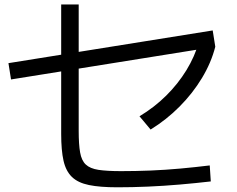

<svg xmlns="http://www.w3.org/2000/svg" viewBox="-20 -805 1040 841"><path d="M493.7 15.4Q417.7 15.4 369.7 5.5Q321.7 -4.3 295.2 -29.8Q268.7 -55.3 258.3 -100.8Q248 -146.3 248 -218.3V-785.3H324.7V-231.7Q324.7 -172.7 330.9 -137.4Q337 -102 355.7 -84.4Q374.4 -66.7 411.5 -61Q448.7 -55.4 510.3 -55.4Q573.7 -55.4 639.2 -58Q704.7 -60.7 770.3 -66.7Q836 -72.7 898.7 -80.4L903.3 -10.3Q836.7 -2.6 766.8 3.4Q697 9.4 628 12.4Q559 15.4 493.7 15.4ZM28.3 -457 17 -528.4 911.7 -671.7 923 -600.3ZM591 -295.7Q656 -334.7 707.8 -386Q759.6 -437.3 796.5 -497.5Q833.3 -557.7 851.6 -622.3L923 -600.3Q905 -530 864.5 -463Q824 -396 766.7 -338.3Q709.4 -280.6 639.7 -237.6Z"/></svg>

Font: M PLUS 1 Thin
Style: Regular
Weight: 100
Designer: Coji Morishita
Foundry: UNDERFOREST DESIGN
Version: Version 1.001